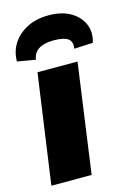

<svg xmlns="http://www.w3.org/2000/svg" viewBox="-112 -785 584 843"><g transform="rotate(-15 179.5 -363.0)"><path d="M266 -497 197 0H14L84 -497ZM92 -552 9 -566Q9 -610 31.5 -646Q54 -682 96 -704Q138 -726 196 -726Q255 -726 295 -702.5Q335 -679 350.5 -641Q366 -603 352 -559L267 -555Q272 -588 252.5 -601Q233 -614 189 -614Q143 -614 119 -597.5Q95 -581 92 -552Z"/></g></svg>

Font: Exo 2 ExtraBold
Style: Italic
Weight: 800
Italic angle: -8°
Designer: Natanael Gama
Foundry: Natanael Gama
Version: Version 2.010